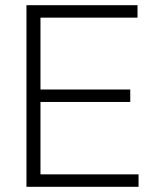

<svg xmlns="http://www.w3.org/2000/svg" viewBox="-20 -720 602 740"><path d="M82 -700V0H514V-48H136V-327H482V-375H136V-652H510V-700Z"/></svg>

Font: Space Text Light
Style: Regular
Weight: 300
Designer: Florian Karsten (Space Text), Colophon Foundry (Space Mono)
Foundry: Florian Karsten
Version: Version 1.003;PS 001.003;hotconv 1.0.88;makeotf.lib2.5.64775